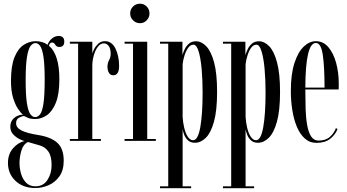

<svg xmlns="http://www.w3.org/2000/svg" viewBox="-20 -744 1834 1014"><path d="M167 249Q101.5 249 61.8 211.2Q22 173.5 22 116.5Q22 70 49 39Q76 8 110 1Q103.5 0 85 -8.5Q66.5 -17 50.5 -33.5Q34.5 -50 34.5 -74.5Q34.5 -97 45.5 -111Q56.5 -125 71 -131.5Q85.5 -138 95.5 -138Q101.5 -138 102.5 -137Q90 -147 75 -169.2Q60 -191.5 49 -227.8Q38 -264 38 -316.5Q38 -397 57 -442.8Q76 -488.5 106 -507.5Q136 -526.5 168.5 -526.5Q205 -526.5 231.5 -507.5Q238 -527 254 -540.5Q270 -554 289.5 -554Q319.5 -554 319.5 -524.5Q319.5 -496 293.5 -496Q278.5 -496 271.8 -507.8Q265 -519.5 255 -519.5Q243 -519.5 238.5 -502.5Q293.5 -456 293.5 -325.5Q293.5 -247 274.8 -201Q256 -155 227 -135.2Q198 -115.5 166 -115.5Q141 -115.5 127 -121.8Q113 -128 110 -130Q109 -131 105.5 -131Q96.5 -131 80.8 -122.5Q65 -114 65 -93.5Q65 -69.5 93.5 -55Q122 -40.5 181.5 -31Q248.5 -20.5 282.5 10Q316.5 40.5 316.5 105Q316.5 155.5 293.8 187.2Q271 219 236.8 234Q202.5 249 167 249ZM166 -125.5Q180 -125.5 191.5 -140Q203 -154.5 209.5 -197Q216 -239.5 216 -323.5Q216 -402.5 209.5 -444.2Q203 -486 192 -501.2Q181 -516.5 167.5 -516.5Q153 -516.5 141.2 -501Q129.5 -485.5 122.5 -443.2Q115.5 -401 115.5 -321Q115.5 -238.5 122.5 -196.5Q129.5 -154.5 141 -140Q152.5 -125.5 166 -125.5ZM167 240Q208.5 240 230.5 206.5Q252.5 173 252.5 128Q252.5 80.5 235.2 56Q218 31.5 188.5 23.5Q167 18 151.2 12.8Q135.5 7.5 127.5 6Q102.5 18.5 92.8 52Q83 85.5 83 116.5Q83 145 91.2 173.5Q99.5 202 118 221Q136.5 240 167 240Z M349 0V-10H392.5V-513.5H349V-523.5H467.5V-461Q468.5 -467.5 476.2 -483.2Q484 -499 498.5 -512.8Q513 -526.5 534.5 -526.5Q570.5 -526.5 589.8 -487.5Q609 -448.5 609 -396Q609 -346.5 578 -346.5Q562.5 -346.5 555 -359.8Q547.5 -373 547.5 -392Q547.5 -410.5 556 -426.2Q564.5 -442 564.5 -459.5Q564.5 -487.5 554 -501.2Q543.5 -515 528.5 -515Q509.5 -515 495.8 -495.8Q482 -476.5 474.8 -449.2Q467.5 -422 467.5 -397.5V-10H513V0Z M719.5 -621.5Q697.5 -621.5 682.5 -636.8Q667.5 -652 667.5 -673Q667.5 -694.5 682.5 -709.5Q697.5 -724.5 719.5 -724.5Q740 -724.5 754.8 -709.5Q769.5 -694.5 769.5 -673Q769.5 -652 754.8 -636.8Q740 -621.5 719.5 -621.5ZM638 0V-10H682.5V-513.5H638V-523.5H757.5V-10H803V0Z M825 250V240H868.5V-513.5H825V-523.5H943.5V-453.5Q947.5 -466.5 955.2 -483.5Q963 -500.5 977.5 -513.2Q992 -526 1015.5 -526Q1044 -526 1069.5 -499.5Q1095 -473 1110.8 -414.2Q1126.5 -355.5 1126.5 -259Q1126.5 -160 1110 -101Q1093.5 -42 1066.8 -16Q1040 10 1009.5 10Q987 10 973.5 -2.2Q960 -14.5 953.2 -31.2Q946.5 -48 944.5 -61.5V240H989.5V250ZM1000 -3.5Q1025.5 -3.5 1037.8 -72Q1050 -140.5 1050 -257Q1050 -324.5 1044.8 -381.5Q1039.5 -438.5 1028.8 -473.2Q1018 -508 1002 -508Q985.5 -508 973.8 -491.5Q962 -475 954.5 -451.2Q947 -427.5 944.5 -405V-127Q946 -98 952.8 -69.5Q959.5 -41 971.5 -22.2Q983.5 -3.5 1000 -3.5Z M1157.5 250V240H1201V-513.5H1157.5V-523.5H1276V-453.5Q1280 -466.5 1287.8 -483.5Q1295.5 -500.5 1310 -513.2Q1324.5 -526 1348 -526Q1376.5 -526 1402 -499.5Q1427.5 -473 1443.2 -414.2Q1459 -355.5 1459 -259Q1459 -160 1442.5 -101Q1426 -42 1399.2 -16Q1372.5 10 1342 10Q1319.5 10 1306 -2.2Q1292.5 -14.5 1285.8 -31.2Q1279 -48 1277 -61.5V240H1322V250ZM1332.5 -3.5Q1358 -3.5 1370.2 -72Q1382.5 -140.5 1382.5 -257Q1382.5 -324.5 1377.2 -381.5Q1372 -438.5 1361.2 -473.2Q1350.5 -508 1334.5 -508Q1318 -508 1306.2 -491.5Q1294.5 -475 1287 -451.2Q1279.5 -427.5 1277 -405V-127Q1278.5 -98 1285.2 -69.5Q1292 -41 1304 -22.2Q1316 -3.5 1332.5 -3.5Z M1651.5 10.5Q1615.5 10.5 1589.8 -12.5Q1564 -35.5 1547.8 -74.5Q1531.5 -113.5 1523.8 -162.5Q1516 -211.5 1516 -263Q1516 -352.5 1535 -411Q1554 -469.5 1584.2 -498Q1614.5 -526.5 1648 -526.5Q1687.5 -526.5 1714.5 -494.5Q1741.5 -462.5 1755.2 -411.8Q1769 -361 1769 -304Q1769 -296 1769 -288Q1769 -280 1768.5 -271.5H1592.5V-270.5Q1592.5 -217.5 1594 -169.2Q1595.5 -121 1602.2 -83.2Q1609 -45.5 1623.2 -23.5Q1637.5 -1.5 1662.5 -1.5Q1701 -1.5 1723.5 -22.2Q1746 -43 1754 -67.5L1762.5 -62.5Q1751.5 -33 1724.2 -11.2Q1697 10.5 1651.5 10.5ZM1648 -517Q1593.5 -517 1592.5 -281.5H1694Q1694 -390.5 1684.8 -453.8Q1675.5 -517 1648 -517Z"/></svg>

Font: Imbue 100pt
Style: Regular
Weight: 400
Designer: Tyler Finck
Foundry: Etcetera Type Company
Version: Version 1.102; ttfautohint (v1.8.3)